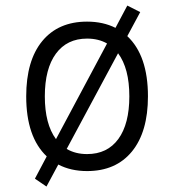

<svg xmlns="http://www.w3.org/2000/svg" viewBox="-20 -605 626 690"><path d="M147 65.4 105.5 37.1 147.9 -43Q74.2 -112.8 74.2 -258.8Q74.2 -387.2 131.8 -457.3Q189.5 -527.3 293 -527.3Q350.6 -527.3 395 -504.9L437.5 -585L483.9 -561.5L437.5 -475.1Q511.7 -405.3 511.7 -258.8Q511.7 -130.9 454.1 -60.5Q396.5 9.8 293 9.8Q234.4 9.8 189.5 -13.7ZM293 -51.3Q365.7 -51.3 405.3 -105.5Q444.8 -159.7 444.8 -258.8Q444.8 -359.4 404.3 -413.6L219.7 -69.8Q251 -51.3 293 -51.3ZM181.2 -105 364.7 -448.7Q334 -466.3 293 -466.3Q220.7 -466.3 180.9 -412.1Q141.1 -357.9 141.1 -258.8Q141.1 -159.2 181.2 -105Z"/></svg>

Font: Cascadia Mono PL Light
Style: Regular
Weight: 300
Monospace: yes
Designer: Aaron Bell
Foundry: Saja Typeworks
Version: Version 2404.023; ttfautohint (v1.8.4)